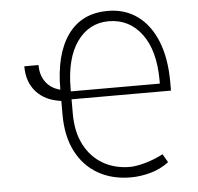

<svg xmlns="http://www.w3.org/2000/svg" viewBox="-53 -798 890 864"><g transform="rotate(-5 392.0 -366.5)"><path d="M69.2 -528.4H133.5Q133.2 -482.2 156.6 -451Q180 -419.7 221.6 -409.4Q221.2 -568.2 283.7 -656.1Q346.2 -744 464.8 -744Q541.9 -744 598.5 -702.9Q655.2 -661.9 686.3 -584.9Q717.3 -507.8 717.3 -400.2V-361.9H268.1V-296.9Q268.1 -213.8 298.7 -155.5Q329.2 -97.3 382.5 -66.6Q435.7 -35.9 503.9 -35.9Q530.2 -35.9 570.8 -46.9Q611.5 -57.9 654.5 -79.9L676.1 -42.3Q639.6 -14.2 593.6 -1.4Q547.6 11.4 503.9 11.4Q419.7 11.4 356.2 -24.9Q292.6 -61.1 257.1 -130Q221.6 -198.9 221.6 -296.9V-358.7Q149.5 -367.9 109.2 -412.6Q68.9 -457.4 69.2 -528.4ZM268.1 -397.7H670.1V-413.4Q669.7 -547.2 613.8 -622.2Q557.9 -697.1 464.8 -697.4Q375.4 -697.1 321.7 -621.6Q268.1 -546.2 268.1 -409.1Z"/></g></svg>

Font: Inter UI Extra Light
Style: Regular
Weight: 200
Designer: Rasmus Andersson
Foundry: rsms
Version: 3.2;8d6f07862